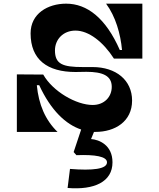

<svg xmlns="http://www.w3.org/2000/svg" viewBox="-20 -720 870 1048"><path d="M392 -553C464 -553 543 -492 602 -400H757V-700H559C611 -630 638 -535 646 -447H634C557 -622 455 -700 341 -700C241 -700 147 -646 147 -538C147 -394 239 -327 392 -327C412 -327 432 -328 451 -328C540 -328 590 -307 590 -246C590 -191 549 -147 486 -147C396 -147 268 -221 216 -313L72 -314V0H294C227 -65 191 -150 181 -255H194C258 -117 339 -41 423 -13L382 110L397 127C499 123 564 134 564 166C564 203 486 212 362 202L349 306C494 318 594 273 594 166C594 71 520 42 477 39L493 0H501C608 0 701 -57 701 -171C701 -282 614 -354 485 -354H432C322 -354 280 -370 280 -445C280 -504 324 -553 392 -553Z"/></svg>

Font: Space Cowgirl Bold
Style: Regular
Weight: 700
Designer: Valery Marier
Foundry: Valery Marier
Version: Version 1.000;hotconv 1.0.109;makeotfexe 2.5.65596